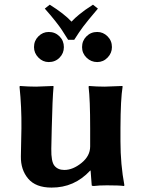

<svg xmlns="http://www.w3.org/2000/svg" viewBox="-20 -806 631 835"><path d="M336.9 -601.1Q336.9 -628.9 356 -647.9Q375 -667 402.8 -667Q428.7 -667 447.8 -647.9Q466.8 -628.9 466.8 -601.1Q466.8 -575.2 448 -555.7Q429.2 -536.1 402.8 -536.1Q376 -536.1 356.4 -555.2Q336.9 -574.2 336.9 -601.1ZM127.9 -601.1Q127.9 -628.9 147 -647.9Q166 -667 191.9 -667Q219.7 -667 238.8 -647.9Q257.8 -628.9 257.8 -601.1Q257.8 -574.2 239 -555.2Q220.2 -536.1 191.9 -536.1Q166 -536.1 147 -555.7Q127.9 -575.2 127.9 -601.1ZM372.1 -64Q303.2 10.3 204.1 9.8Q135.3 9.8 102.5 -29.1Q69.8 -67.9 70.8 -126L73.2 -249Q74.2 -338.9 64.9 -429.2L66.9 -432.1Q103 -429.2 137.2 -429.2L211.9 -432.1L212.9 -429.2Q208 -376 205.1 -249L203.1 -159.2Q202.1 -103 217 -85Q231.9 -66.9 259.8 -66.9Q296.9 -66.9 334.5 -97.4Q372.1 -127.9 372.1 -168.9V-249Q372.1 -373 365.2 -429.2L367.2 -432.1Q401.4 -429.2 435.1 -429.2L512.2 -432.1L513.2 -429.2Q504.4 -376 503.9 -249V-191.9Q503.9 -90.8 521 0L519 2.9Q499 0 445.3 0Q410.6 0 388.2 2.9Q379.4 2.9 378.9 0L374 -64ZM174.8 -768.6 196.3 -785.6Q258.8 -746.6 291 -711.9Q306.6 -728.5 324.5 -742.9Q342.3 -757.3 349.9 -762.5Q357.4 -767.6 384.3 -785.6L405.8 -768.6Q358.9 -713.4 341.8 -690.4Q324.7 -667.5 302.7 -632.8H276.4Q256.3 -664.6 248.5 -676.5Q240.7 -688.5 221.9 -712.6Q203.1 -736.8 174.8 -768.6Z"/></svg>

Font: Linux Biolinum O
Style: Bold
Weight: 700
Designer: Philipp H. Poll
Foundry: Philipp H. Poll
Version: Version 1.3.2